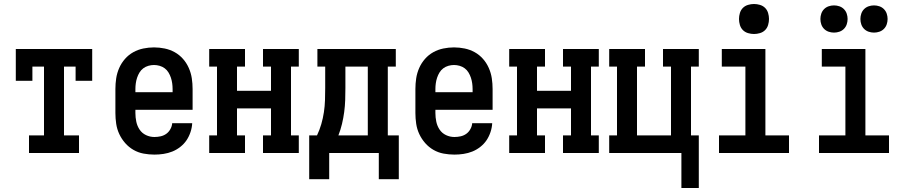

<svg xmlns="http://www.w3.org/2000/svg" viewBox="-20 -765 4540 960"><path d="M125 0V-88H200V-432H142V-361H59V-520H441V-361H358V-432H300V-88H375V0Z M752 8Q725 8 698 3Q671 -2 647.5 -15.5Q624 -29 606 -49.5Q588 -70 576.5 -94.5Q565 -119 561 -146Q557 -173 557 -200V-320Q557 -347 561 -373.5Q565 -400 576 -425Q587 -450 605 -470.5Q623 -491 646.5 -504Q670 -517 696.5 -522.5Q723 -528 750 -528Q777 -528 803.5 -522.5Q830 -517 853.5 -504Q877 -491 895 -470.5Q913 -450 924 -425Q935 -400 939 -373.5Q943 -347 943 -320V-216H657V-200Q657 -178 661.5 -156.5Q666 -135 678 -117Q690 -99 710 -89.5Q730 -80 752 -80Q768 -80 783.5 -83.5Q799 -87 811.5 -96Q824 -105 832 -119.5Q840 -134 841 -149H941Q940 -127 932.5 -104.5Q925 -82 912.5 -63.5Q900 -45 881.5 -30.5Q863 -16 842 -7.5Q821 1 798 4.5Q775 8 752 8ZM843 -304V-320Q843 -334 841 -348.5Q839 -363 834.5 -376.5Q830 -390 822.5 -402.5Q815 -415 803.5 -423.5Q792 -432 778 -436Q764 -440 750 -440Q736 -440 722 -436Q708 -432 696.5 -423.5Q685 -415 677.5 -402.5Q670 -390 665.5 -376.5Q661 -363 659 -348.5Q657 -334 657 -320V-304Z M1026 0V-88H1065V-432H1026V-520H1205V-432H1165V-311H1335V-432H1295V-520H1474V-432H1435V-88H1474V0H1295V-88H1335V-223H1165V-88H1205V0Z M1874 131V0H1626V131H1526V-88H1565Q1578 -115 1586.5 -144.5Q1595 -174 1599.5 -204Q1604 -234 1605 -264.5Q1606 -295 1606 -325V-432H1567V-520H1959V-432H1919V-88H1974V131ZM1819 -88V-432H1707V-325Q1707 -295 1706 -265Q1705 -235 1701 -205Q1697 -175 1690 -145.5Q1683 -116 1672 -88Z M2252 8Q2225 8 2198 3Q2171 -2 2147.5 -15.5Q2124 -29 2106 -49.5Q2088 -70 2076.5 -94.5Q2065 -119 2061 -146Q2057 -173 2057 -200V-320Q2057 -347 2061 -373.5Q2065 -400 2076 -425Q2087 -450 2105 -470.5Q2123 -491 2146.5 -504Q2170 -517 2196.5 -522.5Q2223 -528 2250 -528Q2277 -528 2303.5 -522.5Q2330 -517 2353.5 -504Q2377 -491 2395 -470.5Q2413 -450 2424 -425Q2435 -400 2439 -373.5Q2443 -347 2443 -320V-216H2157V-200Q2157 -178 2161.5 -156.5Q2166 -135 2178 -117Q2190 -99 2210 -89.5Q2230 -80 2252 -80Q2268 -80 2283.5 -83.5Q2299 -87 2311.5 -96Q2324 -105 2332 -119.5Q2340 -134 2341 -149H2441Q2440 -127 2432.5 -104.5Q2425 -82 2412.5 -63.5Q2400 -45 2381.5 -30.5Q2363 -16 2342 -7.5Q2321 1 2298 4.5Q2275 8 2252 8ZM2343 -304V-320Q2343 -334 2341 -348.5Q2339 -363 2334.5 -376.5Q2330 -390 2322.5 -402.5Q2315 -415 2303.5 -423.5Q2292 -432 2278 -436Q2264 -440 2250 -440Q2236 -440 2222 -436Q2208 -432 2196.5 -423.5Q2185 -415 2177.5 -402.5Q2170 -390 2165.5 -376.5Q2161 -363 2159 -348.5Q2157 -334 2157 -320V-304Z M2526 0V-88H2565V-432H2526V-520H2705V-432H2665V-311H2835V-432H2795V-520H2974V-432H2935V-88H2974V0H2795V-88H2835V-223H2665V-88H2705V0Z M3387 175V0H3026V-88H3065V-432H3026V-520H3205V-432H3165V-88H3335V-432H3295V-520H3474V-432H3435V-88H3474V175Z M3575 0V-88H3707V-432H3589V-520H3807V-88H3925V0ZM3750 -595Q3735 -595 3720 -599.5Q3705 -604 3694.5 -614.5Q3684 -625 3679.5 -640Q3675 -655 3675 -670Q3675 -685 3679.5 -700Q3684 -715 3694.5 -725.5Q3705 -736 3720 -740.5Q3735 -745 3750 -745Q3765 -745 3780 -740.5Q3795 -736 3805.5 -725.5Q3816 -715 3820.5 -700Q3825 -685 3825 -670Q3825 -655 3820.5 -640Q3816 -625 3805.5 -614.5Q3795 -604 3780 -599.5Q3765 -595 3750 -595Z M4075 0V-88H4207V-432H4089V-520H4307V-88H4425V0ZM4350 -602Q4336 -602 4323 -606.5Q4310 -611 4300.5 -620.5Q4291 -630 4286.5 -643Q4282 -656 4282 -670Q4282 -684 4286.5 -697Q4291 -710 4300.5 -719.5Q4310 -729 4323 -733.5Q4336 -738 4350 -738Q4364 -738 4377 -733.5Q4390 -729 4399.5 -719.5Q4409 -710 4413.5 -697Q4418 -684 4418 -670Q4418 -656 4413.5 -643Q4409 -630 4399.5 -620.5Q4390 -611 4377 -606.5Q4364 -602 4350 -602ZM4150 -602Q4136 -602 4123 -606.5Q4110 -611 4100.5 -620.5Q4091 -630 4086.5 -643Q4082 -656 4082 -670Q4082 -684 4086.5 -697Q4091 -710 4100.5 -719.5Q4110 -729 4123 -733.5Q4136 -738 4150 -738Q4164 -738 4177 -733.5Q4190 -729 4199.5 -719.5Q4209 -710 4213.5 -697Q4218 -684 4218 -670Q4218 -656 4213.5 -643Q4209 -630 4199.5 -620.5Q4190 -611 4177 -606.5Q4164 -602 4150 -602Z"/></svg>

Font: Iosevka Curly Slab Semibold
Style: Regular
Weight: 600
Monospace: yes
Designer: Belleve Invis
Foundry: Belleve Invis
Version: Version 22.1.2; ttfautohint (v1.8.4)